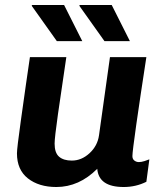

<svg xmlns="http://www.w3.org/2000/svg" viewBox="-20 -740 652 770"><path d="M199 -164Q199 -127 217 -111.5Q235 -96 268 -96Q307 -96 339 -125.5Q371 -155 377 -197L421 -511H567Q542 -349 526.5 -240Q511 -131 511 -114Q511 -102 519 -96Q527 -90 537 -90Q547 -90 559.5 -94Q572 -98 579 -101L567 -11Q525 10 476 10Q376 10 370 -63Q297 10 206 10Q136 10 92 -24.5Q48 -59 48 -125Q48 -145 63.5 -255.5Q79 -366 84 -401L100 -511H246Q226 -378 212.5 -282.5Q199 -187 199 -164ZM310 -575H208L107 -717L109 -720H237ZM501 -575H399L298 -717L300 -720H428Z"/></svg>

Font: Chivo
Style: Bold Italic
Weight: 700
Italic angle: -8.05°
Designer: Hector Gatti
Foundry: Omnibus-Type
Version: Version 1.007